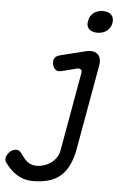

<svg xmlns="http://www.w3.org/2000/svg" viewBox="-117 -825 781 1113"><g transform="rotate(5 274.0 -268.5)"><path d="M343 -410Q345 -424 336.5 -429.5Q328 -435 316 -432L226 -409Q206 -404 192.5 -414Q179 -424 175 -445Q171 -468 179.5 -481Q188 -494 212 -500L357 -536Q381 -542 398.5 -539Q416 -536 427 -525.5Q438 -515 442 -498.5Q446 -482 442 -461L354 33Q344 88 325 127.5Q306 167 277 192Q248 217 208 228.5Q168 240 117 240Q88 240 64 232.5Q40 225 20.5 212.5Q1 200 -15 183.5Q-31 167 -45 148Q-50 141 -51.5 134Q-53 127 -52 121Q-51 113 -46 103.5Q-41 94 -33.5 86Q-26 78 -16 73Q-6 68 6 68Q19 68 27.5 76Q36 84 41 92Q49 104 58 114.5Q67 125 77.5 133Q88 141 101 145.5Q114 150 131 150Q153 150 174.5 143Q196 136 214 123Q232 110 245 91Q258 72 262 47ZM414 -649Q381 -649 365 -666Q349 -683 355 -712Q360 -742 382 -759.5Q404 -777 437 -777Q470 -777 486 -759.5Q502 -742 497 -712Q491 -683 469 -666Q447 -649 414 -649Z"/></g></svg>

Font: Maple Mono NL
Style: Italic
Weight: 400
Italic angle: -10°
Monospace: yes
Designer: subframe7536
Version: Version 7.000